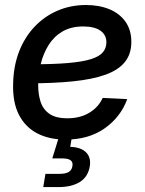

<svg xmlns="http://www.w3.org/2000/svg" viewBox="-20 -554 587 778"><path d="M245.6 11.7Q180.2 11.7 131.6 -13.2Q83 -38.1 56.9 -88.6Q30.8 -139.2 33.2 -215.3Q34.7 -286.1 57.1 -344.5Q79.6 -402.8 119.6 -445.3Q159.7 -487.8 212.9 -510.7Q266.1 -533.7 328.1 -533.7Q382.3 -533.7 423.8 -516.4Q465.3 -499 488.8 -465.6Q512.2 -432.1 512.2 -384.3Q512.2 -335 485.8 -302.5Q459.5 -270 407 -251.2Q354.5 -232.4 276.1 -224.4Q197.8 -216.3 92.8 -216.3L105.5 -293.5Q196.3 -293.5 255.6 -298.6Q314.9 -303.7 348.9 -314.5Q382.8 -325.2 397 -342.3Q411.1 -359.4 411.1 -382.8Q411.1 -412.6 387 -429.7Q362.8 -446.8 317.4 -446.8Q267.6 -446.8 232.9 -426.3Q198.2 -405.8 176.8 -371.3Q155.3 -336.9 145.3 -295.4Q135.3 -253.9 134.8 -211.4Q134.3 -174.8 143.8 -143.6Q153.3 -112.3 179.2 -93.5Q205.1 -74.7 252.9 -74.7Q305.2 -74.7 342.3 -97.4Q379.4 -120.1 396 -157.2L495.6 -152.3Q468.3 -78.6 403.3 -33.4Q338.4 11.7 245.6 11.7ZM155.3 204.1 164.1 150.4H221.7Q246.1 150.4 258.5 142.8Q271 135.3 273.4 119.1Q276.4 103.5 266.4 95.7Q256.3 87.9 232.4 87.9H191.9L226.1 -22.9H275.4L271.5 0L264.6 41Q308.1 42.5 328.9 63.5Q349.6 84.5 343.8 120.1Q336.4 163.1 303.2 183.6Q270 204.1 216.3 204.1Z"/></svg>

Font: Inter 28pt Medium
Style: Italic
Weight: 500
Italic angle: -9.3988°
Designer: Rasmus Andersson
Foundry: rsms
Version: Version 4.001;git-66647c0bb